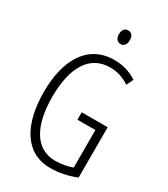

<svg xmlns="http://www.w3.org/2000/svg" viewBox="-223 -1106 978 1121"><g transform="rotate(30 266.5 -545.0)"><path d="M300 -1007C275 -1007 263 -988 263 -961C263 -934 276 -915 300 -915C323 -915 336 -933 336 -961C336 -988 325 -1007 300 -1007ZM303 -457V-407H424V-154C392 -142 351 -134 310 -134C169 -134 109 -268 109 -449C109 -645 177 -767 318 -767C361 -767 404 -756 448 -726L470 -772C422 -804 371 -817 317 -817C138 -817 52 -666 52 -450C52 -239 131 -83 306 -83C362 -83 424 -95 478 -118V-457Z"/></g></svg>

Font: Noto Sans Kannada UI ExtraCondensed Light
Style: Regular
Weight: 300
Width: 2
Designer: Jelle Bosma - Monotype Design Team
Foundry: Monotype Imaging Inc.
Version: Version 2.005